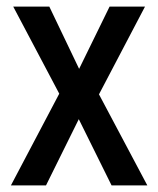

<svg xmlns="http://www.w3.org/2000/svg" viewBox="-20 -560 477 580"><path d="M159 -277 20 -540H129L219 -352L311 -540H418L279 -275L425 0H317L218 -200L119 0H13Z"/></svg>

Font: Noto Sans Condensed Medium
Style: Regular
Weight: 500
Width: 3
Designer: Monotype Design Team
Foundry: Monotype Imaging Inc.
Version: Version 2.013; ttfautohint (v1.8.4.7-5d5b)